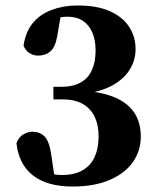

<svg xmlns="http://www.w3.org/2000/svg" viewBox="-20 -666 569 701"><path d="M245 15Q153 15 101 -25Q49 -65 40 -143Q48 -165 64.5 -175Q81 -185 98 -185Q126 -185 143 -167.5Q160 -150 167 -102L181 -7L136 -42Q155 -34 171.5 -30.5Q188 -27 206 -27Q251 -27 281 -44Q311 -61 325.5 -93Q340 -125 340 -168Q340 -209 326 -239Q312 -269 283 -286Q254 -303 209 -303H175V-349H203Q246 -349 274 -364.5Q302 -380 315.5 -410Q329 -440 329 -482Q329 -520 317 -547.5Q305 -575 282.5 -590Q260 -605 226 -605Q211 -605 192.5 -601.5Q174 -598 152 -590L204 -622L189 -534Q182 -494 164 -478.5Q146 -463 119 -463Q103 -463 88.5 -471.5Q74 -480 66 -499Q73 -549 99.5 -581.5Q126 -614 169 -630Q212 -646 263 -646Q335 -646 381.5 -625Q428 -604 451.5 -568Q475 -532 475 -487Q475 -446 453.5 -411.5Q432 -377 389 -353.5Q346 -330 280 -323V-335Q354 -330 401 -309.5Q448 -289 471 -253.5Q494 -218 494 -167Q494 -115 465 -74Q436 -33 380.5 -9Q325 15 245 15Z"/></svg>

Font: Source Serif 4 36pt
Style: Bold
Weight: 700
Designer: Frank Grießhammer
Foundry: Adobe Systems Incorporated
Version: Version 4.004;hotconv 1.0.116;makeotfexe 2.5.65601